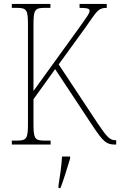

<svg xmlns="http://www.w3.org/2000/svg" viewBox="-20 -734 610 975"><path d="M40 0H237V-20H206C155 -20 150 -31 150 -111V-230L260 -383L451 -94C505 -13 521 0 564 0H570V-22H566C538 -22 523 -38 477 -106L278 -407L413 -593C470 -673 476 -694 522 -694V-714H384V-694C421 -694 435 -691 435 -680C435 -666 423 -651 379 -589L150 -272V-607C150 -683 156 -694 206 -694H236V-714H40V-694H66C116 -694 122 -683 122 -607V-108C122 -31 116 -20 66 -20H40ZM277 208V221H287C303 181 323 113 336 71V61H295C292 111 285 159 277 208Z"/></svg>

Font: Noto Serif Devanagari Condensed Thin
Style: Regular
Weight: 100
Width: 3
Designer: Universal Thirst, Indian Type Foundry and the Monotype Design Team
Foundry: Monotype Imaging Inc.
Version: Version 2.004